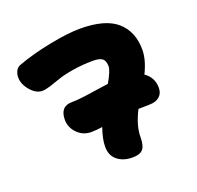

<svg xmlns="http://www.w3.org/2000/svg" viewBox="-117 -768 934 910"><g transform="rotate(-20 350.0 -313.5)"><path d="M259.8 -164.1Q218.3 -164.1 189.7 -193.4Q161.1 -222.7 161.1 -261.2Q161.1 -329.1 222.2 -329.1Q257.3 -329.1 323.2 -339.4Q389.2 -349.6 411.1 -352.1Q442.9 -407.2 442.9 -429.2Q442.9 -456.5 429.2 -467.8Q415.5 -479 382.8 -479Q328.6 -479 279.8 -470.9Q231 -462.9 203.4 -452.9Q175.8 -442.9 149.7 -434.8Q123.5 -426.8 108.9 -426.8Q77.6 -426.8 49.8 -459Q22 -491.2 22 -525.9Q22 -543.5 29.8 -558.3Q37.6 -573.2 51.8 -578.1Q125 -605.5 219.7 -624.3Q314.5 -643.1 376 -643.1Q502.9 -643.1 561.5 -591.6Q620.1 -540 620.1 -448.2Q620.1 -397.9 588.9 -334Q631.8 -304.7 631.8 -252Q631.8 -224.1 613.3 -208Q594.7 -191.9 561 -191.9Q523.9 -191.9 506.8 -190.9Q470.2 -119.1 470.2 -63Q470.2 -18.1 454.8 -1Q439.5 16.1 402.8 16.1Q356.4 16.1 326.7 -7.6Q296.9 -31.2 296.9 -76.2Q296.9 -114.3 315.9 -168.9Q284.2 -164.1 259.8 -164.1Z"/></g></svg>

Font: Shantell Sans Irregular Bouncy
Style: Regular
Weight: 800
Designer: Stephen Nixon, Anya Danilova, Shantell Martin
Foundry: Arrow Type
Version: Version 1.006;[9816181b4]